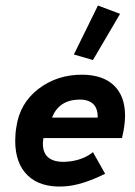

<svg xmlns="http://www.w3.org/2000/svg" viewBox="-20 -666 487 694"><path d="M421 -167H137Q135 -153 135 -147Q135 -81 210 -81Q218 -81 236 -83Q284 -90 316 -116L360 -38Q274 5 209 8Q126 12 80.5 -31.5Q35 -75 35 -157Q35 -183 39 -206Q51 -292 118 -344Q187 -397 279 -396Q353 -395 392.5 -356.5Q432 -318 432 -248Q432 -213 421 -167ZM168 -241H333Q334 -274 316.5 -290.5Q299 -307 264 -306Q193 -304 168 -241ZM334 -646 414 -616 316 -449 247 -469ZM334 -646 414 -616 316 -449 247 -469Z"/></svg>

Font: GFS Neohellenic Rg
Style: Bold Italic
Weight: 700
Italic angle: -12°
Designer: Designed by Takis Katsoulidis and George D. Matthiopoulos.
Foundry: Designed by Takis Katsoulidis and George D. Matthiopoulos.
Version: Version 1.0